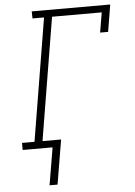

<svg xmlns="http://www.w3.org/2000/svg" viewBox="-61 -781 723 1028"><g transform="rotate(-5 300.0 -267.0)"><path d="M206 201H163L197 0H36V-38H103L212 -697H150L149 -735H571L547 -590H504L522 -697H255L146 -38H246Z"/></g></svg>

Font: Iosevka Etoile Extralight
Style: Italic
Weight: 200
Italic angle: -9°
Designer: Belleve Invis
Foundry: Belleve Invis
Version: Version 22.1.2; ttfautohint (v1.8.4)